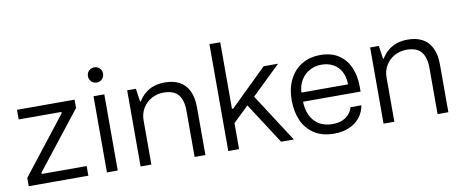

<svg xmlns="http://www.w3.org/2000/svg" viewBox="-65 -1007 3113 1292"><g transform="rotate(-10 1492.0 -360.5)"><path d="M448.7 -462.9 421.9 -454.1H55.2V-520H448.7ZM43.9 -57.1 79.1 -65.9H451.2V0H43.9ZM448.7 -462.9 103 -22.9 43.9 -57.1 390.1 -500ZM369.6 -464.8V-436.5H347.2V-464.8ZM144 -84V-55.2H120.6V-84Z M651.9 -520.5V0H578.1V-520.5ZM564.5 -659.7Q564.5 -674.3 571.3 -686Q578.1 -697.8 589.9 -704.6Q601.6 -711.4 615.7 -711.4Q630.5 -711.4 642.4 -704.7Q654.3 -697.9 661.2 -686.1Q668 -674.3 668 -659.7Q668 -645 661.1 -633.1Q654.3 -621.1 642.4 -614.3Q630.5 -607.4 615.7 -607.4Q601.6 -607.4 589.9 -614.3Q578.1 -621.1 571.3 -633.1Q564.5 -645 564.5 -659.7Z M880.4 -431.6 881.8 -302.7V0H808.1V-520.5H867.7ZM1045.9 -462.9Q1000.5 -462.9 962.9 -441.9Q925.3 -420.9 903.6 -384.3Q881.8 -347.7 881.8 -302.7L880.4 -431.6H885.7Q903.8 -460.9 929 -482.7Q954.1 -504.4 988.3 -516.6Q1022.5 -528.8 1065.9 -528.8Q1122.1 -528.8 1163.3 -507.8Q1204.6 -486.8 1227.8 -441.2Q1251 -395.5 1251 -324.7V0H1177.2V-314.9Q1177.2 -388.2 1146.5 -425.5Q1115.7 -462.9 1045.9 -462.9Z M1481 -275.4H1489.7L1740.7 -520.5H1839.4L1634.3 -322.8L1591.3 -283.7L1481 -177.7ZM1581.1 -289.1 1635.7 -339.4 1855 0H1768.1ZM1481 -730V0H1407.2V-730Z M1886.7 -261.2Q1886.7 -342.3 1917 -402.8Q1947.3 -463.4 2002 -496.1Q2056.6 -528.8 2128.4 -528.8Q2203.6 -528.8 2254.2 -494.9Q2304.7 -460.9 2329.1 -403.3Q2353.5 -345.7 2353.5 -274.4V-239.3H1960.4Q1961.4 -187.5 1980.5 -146.2Q1999.5 -105 2037.6 -80.8Q2075.7 -56.6 2130.9 -56.6Q2185.1 -56.6 2220.5 -80.6Q2255.9 -104.5 2269 -147.5H2342.8Q2334.5 -100.1 2306.2 -64.9Q2277.8 -29.8 2232.9 -10.5Q2188 8.8 2130.9 8.8Q2049.3 8.8 1994.4 -27.1Q1939.5 -63 1913.1 -124Q1886.7 -185.1 1886.7 -261.2ZM2125.5 -463.4Q2081.1 -463.4 2044.2 -443.6Q2007.3 -423.8 1984.9 -387Q1962.4 -350.1 1960.4 -301.8H2278.8Q2278.8 -352.1 2259 -388.7Q2239.3 -425.3 2204.3 -444.3Q2169.4 -463.4 2125.5 -463.4Z M2540.5 -431.6 2542 -302.7V0H2468.3V-520.5H2527.8ZM2706.1 -462.9Q2660.6 -462.9 2623 -441.9Q2585.4 -420.9 2563.7 -384.3Q2542 -347.7 2542 -302.7L2540.5 -431.6H2545.9Q2564 -460.9 2589.1 -482.7Q2614.3 -504.4 2648.4 -516.6Q2682.6 -528.8 2726.1 -528.8Q2782.2 -528.8 2823.5 -507.8Q2864.7 -486.8 2887.9 -441.2Q2911.1 -395.5 2911.1 -324.7V0H2837.4V-314.9Q2837.4 -388.2 2806.6 -425.5Q2775.9 -462.9 2706.1 -462.9Z"/></g></svg>

Font: Wand UI Pro
Style: Regular
Weight: 400
Designer: Andreas Faust
Version: Version 1.003;FEAKit 1.0